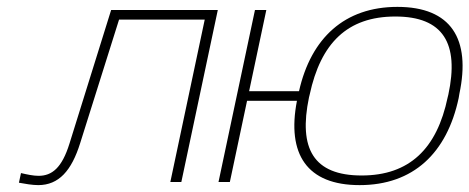

<svg xmlns="http://www.w3.org/2000/svg" viewBox="-20 -529 1364 558"><path d="M213 -113 326 -472H575L475 0H507L613 -500H303L182 -112C160 -41 131 -18 92 -18C77 -18 58 -22 41 -26L35 2C51 5 74 9 91 9C151 9 188 -33 213 -113Z M615 0H648L698 -236H843C813 -81 872 9 1025 9C1181 9 1279 -84 1313 -244L1315 -256C1349 -416 1291 -509 1135 -509C982 -509 884 -419 849 -264H704L754 -500H721L668 -250L665 -236ZM878 -246 880 -254C912 -403 989 -481 1129 -481C1268 -481 1315 -403 1283 -254L1281 -246C1250 -97 1170 -19 1031 -19C891 -19 847 -97 878 -246Z"/></svg>

Font: LT Wave Text Thin Italic
Style: Regular
Weight: 100
Designer: Daniel Lyons
Version: Version 2.5 (Glyphs App)